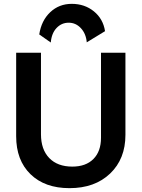

<svg xmlns="http://www.w3.org/2000/svg" viewBox="-20 -968 736 998"><path d="M244 -747 184 -789Q195 -861 241 -904.5Q287 -948 353 -948Q420 -948 468 -909Q516 -870 526 -806L431 -748Q427 -793 400.5 -821.5Q374 -850 337 -850Q300 -850 274 -822.5Q248 -795 244 -747ZM341 10Q213 10 138.5 -62.5Q64 -135 64 -260V-694H193V-270Q193 -191 236 -146.5Q279 -102 356 -102Q426 -102 465.5 -141.5Q505 -181 505 -252V-694H632V-267Q632 -142 552.5 -66Q473 10 341 10Z"/></svg>

Font: Cantarell
Style: Bold
Weight: 700
Designer: Dave Crossland, Nikolaus Waxweiler, Florian Fecher, Jacques Le Bailly, Eben Sorkin, Alexei Vanyashin, Alexios Zavras, Em
Version: Version 0.303